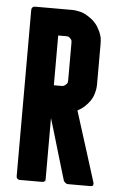

<svg xmlns="http://www.w3.org/2000/svg" viewBox="-51 -737 479 773"><g transform="rotate(5 188.0 -350.0)"><path d="M265.6 -298.8Q265.6 -298.8 265.6 -298.8Q265.6 -298.8 265.6 -298.8Q282.2 -307.6 293.9 -318.4Q306.6 -330.1 316.4 -344.7Q326.2 -359.4 330.1 -376Q335 -392.6 335 -411.1Q335 -411.1 335 -431.6Q335 -453.1 335 -480.5Q335 -513.7 335 -543.9Q335 -574.2 335 -574.2Q335 -574.2 335 -574.2Q335 -574.2 335 -574.2Q335 -586.9 333 -599.6Q330.1 -611.3 325.2 -623Q319.3 -633.8 313.5 -644.5Q306.6 -654.3 297.9 -663.1Q290 -670.9 279.3 -677.7Q269.5 -684.6 257.8 -690.4Q247.1 -695.3 234.4 -697.3Q221.7 -700.2 209 -700.2Q209 -700.2 189.5 -700.2Q169.9 -700.2 145.5 -700.2Q114.3 -700.2 86.9 -700.2Q58.6 -700.2 58.6 -700.2Q58.6 -700.2 58.6 -700.2Q58.6 -700.2 58.6 -700.2Q52.7 -700.2 48.8 -696.3Q44.9 -692.4 44.9 -685.5Q44.9 -685.5 44.9 -647.5Q44.9 -608.4 44.9 -546.9Q44.9 -514.6 44.9 -476.6Q44.9 -439.5 44.9 -400.4Q44.9 -352.5 44.9 -303.7Q44.9 -254.9 44.9 -210Q44.9 -127.9 44.9 -70.3Q44.9 -13.7 44.9 -13.7Q44.9 -13.7 44.9 -13.7Q44.9 -13.7 44.9 -13.7Q44.9 -6.8 48.8 -3.9Q52.7 0 58.6 0Q58.6 0 103.5 0Q148.4 0 148.4 0Q148.4 0 148.4 0Q148.4 0 148.4 0Q153.3 0 157.2 -2Q160.2 -4.9 161.1 -9.8Q161.1 -9.8 161.1 -4.9Q162.1 0 162.1 0Q162.1 0 162.1 -33.2Q162.1 -67.4 162.1 -110.4Q162.1 -163.1 162.1 -210.9Q162.1 -258.8 162.1 -258.8Q162.1 -258.8 175.8 -213.9Q189.5 -168 204.1 -118.2Q215.8 -77.1 225.6 -45.9Q235.4 -13.7 235.4 -13.7Q235.4 -13.7 235.4 -13.7Q235.4 -13.7 235.4 -13.7Q235.4 -10.7 238.3 -8.8Q240.2 -5.9 243.2 -3.9Q245.1 -2 248 -1Q251 0 253.9 0Q253.9 0 299.8 0Q344.7 0 344.7 0Q344.7 0 344.7 0Q344.7 0 344.7 0Q351.6 0 354.5 -3.9Q355.5 -5.9 355.5 -9.8Q355.5 -11.7 355.5 -13.7Q355.5 -13.7 343.8 -50.8Q332 -87.9 317.4 -134.8Q298.8 -193.4 282.2 -246.1Q265.6 -298.8 265.6 -298.8ZM162.1 -592.8Q162.1 -592.8 177.7 -592.8Q194.3 -592.8 194.3 -592.8Q194.3 -592.8 194.3 -592.8Q194.3 -592.8 194.3 -592.8Q199.2 -592.8 203.1 -591.8Q207 -589.8 210.9 -585.9Q214.8 -582 216.8 -578.1Q217.8 -574.2 217.8 -569.3Q217.8 -569.3 217.8 -549.8Q217.8 -529.3 217.8 -503.9Q217.8 -472.7 217.8 -444.3Q217.8 -416 217.8 -416Q217.8 -416 217.8 -416Q217.8 -416 217.8 -416Q217.8 -411.1 216.8 -407.2Q214.8 -402.3 210.9 -399.4Q207 -395.5 203.1 -393.6Q199.2 -391.6 194.3 -391.6Q194.3 -391.6 177.7 -391.6Q162.1 -391.6 162.1 -391.6Q162.1 -391.6 162.1 -418Q162.1 -444.3 162.1 -477.5Q162.1 -518.6 162.1 -555.7Q162.1 -592.8 162.1 -592.8Z"/></g></svg>

Font: Franchise Goodkids
Style: Regular
Weight: 500
Designer: ""
Version: ""